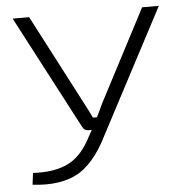

<svg xmlns="http://www.w3.org/2000/svg" viewBox="-51 -533 763 789"><g transform="rotate(-5 331.0 -138.5)"><path d="M633 -484H564L367 -107C359 -90 349 -69 340 -50H323C314 -69 305 -88 295 -106L98 -484H30L275 -17C280 -6 288 0 301 0H314L299 27C277 70 248 108 209 129C165 153 109 158 58 155L52 203C125 212 193 205 247 172C302 137 339 76 360 34Z"/></g></svg>

Font: Exo 2 Light Expanded
Style: Regular
Weight: 300
Width: 7
Designer: Natanael Gama
Version: Version 1.001;PS 001.001;hotconv 1.0.70;makeotf.lib2.5.58329